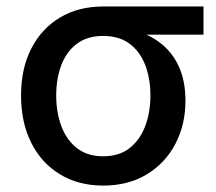

<svg xmlns="http://www.w3.org/2000/svg" viewBox="-20 -561 667 592"><path d="M297.9 11.2Q221.7 11.2 164.6 -23.7Q107.4 -58.6 76.2 -121.1Q44.9 -183.6 44.9 -266.6Q44.9 -349.6 76.4 -411.1Q107.9 -472.7 164.8 -506.8Q221.7 -541 297.9 -541H607.4V-454.1H376L297.9 -450.2Q249.5 -450.2 217.3 -426.3Q185.1 -402.3 169.2 -360.6Q153.3 -318.8 153.3 -266.6Q153.3 -214.4 169.2 -171.9Q185.1 -129.4 217.3 -104.2Q249.5 -79.1 297.9 -79.1Q347.2 -79.1 379.4 -104.2Q411.6 -129.4 427.7 -172.1Q443.8 -214.8 443.8 -266.6Q443.8 -318.8 427.7 -360.6Q411.6 -402.3 379.4 -426.3Q347.2 -450.2 297.9 -450.2V-480Q354 -480 400.4 -465.8Q446.8 -451.7 480.7 -423.3Q514.6 -395 533.2 -351.8Q551.8 -308.6 551.8 -251Q551.8 -175.8 520.3 -116.5Q488.8 -57.1 431.9 -22.9Q375 11.2 297.9 11.2Z"/></svg>

Font: Inter 17pt Medium
Style: Regular
Weight: 500
Version: Version 4.001;git-66647c0bb